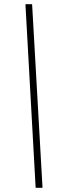

<svg xmlns="http://www.w3.org/2000/svg" viewBox="-20 -780 286 921"><path d="M151 121H184L134 -760H102Z"/></svg>

Font: Noto Serif Condensed ExtraLight
Style: Italic
Weight: 200
Width: 3
Italic angle: -12°
Designer: Monotype Design Team
Foundry: Monotype Imaging Inc.
Version: Version 2.013